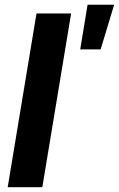

<svg xmlns="http://www.w3.org/2000/svg" viewBox="-20 -784 498 804"><path d="M277.8 -727.5 157.2 0H12.2L132.8 -727.5ZM315.9 -577.1 346.7 -764.2H458L401.4 -577.1Z"/></svg>

Font: Inter 24pt
Style: Bold Italic
Weight: 700
Italic angle: -9.3988°
Version: Version 4.001;git-66647c0bb